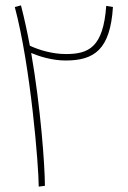

<svg xmlns="http://www.w3.org/2000/svg" viewBox="-20 -694 475 714"><path d="M147 -3C147 -77 131 -297 96 -497C124 -485 173 -469 224 -469C330 -469 390 -509 400 -668L375 -672C364 -518 310 -493 225 -493C175 -493 125 -508 91 -524C81 -577 70 -628 58 -674L35 -668C94 -447 124 -76 124 0Z"/></svg>

Font: Noto Sans Arabic UI Th
Style: Regular
Weight: 100
Designer: Monotype Design Team, Nadine Chahine and Nizar Qandah
Foundry: Monotype Imaging Inc.
Version: Version 2.010